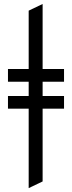

<svg xmlns="http://www.w3.org/2000/svg" viewBox="-20 -742 362 964"><path d="M20 -196.5V-260H124V-331.5H20V-395.5H124V-688.5L194 -722V-395.5H301.5V-331.5H194V-260H301.5V-196.5H194V169L124 202.5V-196.5Z"/></svg>

Font: Overpass Light
Style: Regular
Weight: 300
Designer: Delve Withrington, Dave Bailey, Thomas Jockin
Foundry: Delve Fonts LLC
Version: Version 4.000; ttfautohint (v1.8.3)